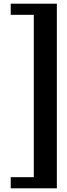

<svg xmlns="http://www.w3.org/2000/svg" viewBox="-20 -820 364 1040"><path d="M287.9 200H38.1V139.7H163.1V-739.7H38.1V-800H287.9Z"/></svg>

Font: Big Shoulders Thin
Style: Regular
Weight: 100
Designer: Patric King
Foundry: XO Type Co
Version: Version 2.002